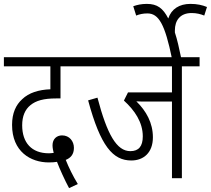

<svg xmlns="http://www.w3.org/2000/svg" viewBox="-20 -916 1084 987"><path d="M335 51 380 30C355 -11 333 -56 318 -94C343 -104 360 -122 360 -156C360 -190 337 -220 299 -220C272 -220 250 -202 250 -169C250 -156 253 -142 256 -130C247 -129 239 -128 231 -128C143 -128 94 -182 94 -272C94 -319 109 -353 136 -375C165 -399 205 -410 268 -410H291V-575H423V-622H0V-575H239V-457C179 -455 128 -439 94 -406C62 -377 42 -335 42 -274C42 -137 137 -81 231 -81C248 -81 261 -82 273 -84C287 -47 313 10 335 51Z M915 -575H1006V-622H411V-575H864V-441H638L617 -399C672 -349 714 -288 714 -215C714 -164 693 -139 650 -139C580 -139 531 -224 481 -414L433 -400C497 -163 561 -91 655 -91C718 -91 766 -131 766 -210C766 -284 732 -345 681 -395C696 -394 715 -394 733 -394H864V0H915Z M864 -615H912C901 -668 891 -713 879 -749C879 -752 879 -756 879 -760C879 -810 905 -849 965 -849C990 -849 1010 -844 1030 -836L1044 -880C1020 -890 993 -896 959 -896C902 -896 861 -870 845 -821C818 -874 788 -896 735 -896C707 -896 685 -891 665 -884L680 -836C697 -843 716 -847 738 -847C796 -847 828 -791 864 -615Z"/></svg>

Font: Noto Sans Condensed Light
Style: Italic
Weight: 300
Width: 3
Italic angle: -12°
Designer: Monotype Design Team
Foundry: Monotype Imaging Inc.
Version: Version 2.013